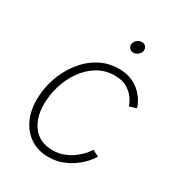

<svg xmlns="http://www.w3.org/2000/svg" viewBox="-175 -842 896 966"><g transform="rotate(30 273.0 -359.5)"><path d="M248.5 9.3Q189.5 9.3 145.8 -18.8Q102.1 -46.9 78.1 -96.7Q54.2 -146.5 54.2 -211.9Q54.2 -275.4 74.7 -336.2Q95.2 -397 132.8 -446Q170.4 -495.1 222.2 -524.2Q273.9 -553.2 336.4 -553.2Q380.4 -553.2 412.4 -539.1Q444.3 -524.9 465.6 -503.7Q486.8 -482.4 498.5 -461.4Q510.3 -440.4 513.2 -426.3L472.7 -413.6Q469.7 -426.8 455.3 -450.4Q440.9 -474.1 411.9 -493.7Q382.8 -513.2 335.4 -513.2Q280.3 -513.2 236.3 -486.6Q192.4 -460 161.1 -415.8Q129.9 -371.6 113.5 -317.9Q97.2 -264.2 97.2 -210Q97.2 -130.4 136.7 -80.6Q176.3 -30.8 249.5 -30.8Q286.1 -30.8 316.7 -43.2Q347.2 -55.7 370.4 -73.7Q393.6 -91.8 408 -108.9Q422.4 -126 427.2 -135.7L464.8 -117.7Q457.5 -103.5 439.2 -82.3Q420.9 -61 392.8 -40Q364.7 -19 328.4 -4.9Q292 9.3 248.5 9.3ZM356.9 -659.2Q342.3 -659.2 333.7 -669.2Q325.2 -679.2 327.1 -693.4Q329.6 -707.5 341.6 -717.5Q353.5 -727.5 368.2 -727.5Q382.8 -727.5 391.4 -717.5Q399.9 -707.5 397.5 -693.4Q395.5 -679.2 383.3 -669.2Q371.1 -659.2 356.9 -659.2Z"/></g></svg>

Font: Inter Extra Light
Style: Italic
Weight: 200
Italic angle: -9.39999°
Designer: Rasmus Andersson
Foundry: rsms
Version: Version 4.000;git-3c8e0fc